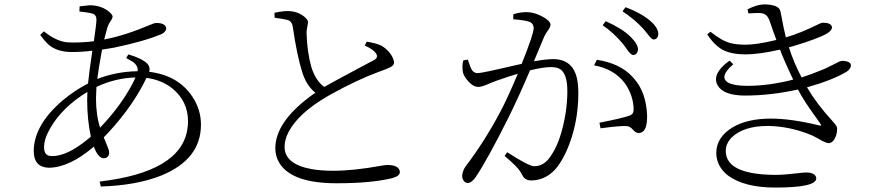

<svg xmlns="http://www.w3.org/2000/svg" viewBox="-20 -806 4040 870"><path d="M415 -360.4Q415 -284.2 433.6 -227.5Q530.3 -329.1 584 -433.6Q589.8 -445.3 593.8 -455.1Q501 -452.1 417 -412.1Q415 -375 415 -360.4ZM215.8 -98.6Q284.2 -98.6 376 -173.8Q384.8 -180.7 391.6 -186.5Q375 -265.6 375 -352.5Q375 -377 376 -389.6Q263.7 -321.3 209 -227.5Q179.7 -177.7 179.7 -139.6Q179.7 -103.5 205.1 -99.6Q210.9 -98.6 215.8 -98.6ZM551.8 -543 561.5 -559.6Q625 -541 648.4 -516.6Q662.1 -500 656.2 -480.5Q787.1 -464.8 851.6 -368.2Q890.6 -309.6 890.6 -241.2Q890.6 -84 710.9 -10.7Q598.6 34.2 436.5 39.1L431.6 16.6Q798.8 -26.4 829.1 -220.7Q832 -237.3 832 -255.9Q832 -347.7 759.8 -406.2Q710.9 -444.3 643.6 -453.1Q585 -329.1 471.7 -206.1Q460.9 -194.3 450.2 -183.6Q472.7 -128.9 473.6 -124Q474.6 -117.2 474.6 -112.3Q472.7 -89.8 449.2 -88.9Q423.8 -90.8 405.3 -141.6Q294.9 -46.9 201.2 -45.9Q133.8 -47.9 132.8 -120.1Q132.8 -239.3 264.6 -351.6Q318.4 -396.5 378.9 -427.7Q382.8 -469.7 398.4 -576.2Q352.5 -570.3 305.7 -570.3Q239.3 -570.3 200.2 -603.5Q181.6 -621.1 162.1 -647.5L178.7 -664.1Q234.4 -619.1 284.2 -614.3Q296.9 -613.3 311.5 -613.3Q357.4 -613.3 405.3 -619.1Q417 -698.2 417 -716.8Q417 -737.3 402.3 -743.2Q400.4 -744.1 399.4 -744.1Q378.9 -750 339.8 -753.9L340.8 -777.3Q379.9 -782.2 385.7 -782.2Q441.4 -782.2 477.5 -750Q489.3 -739.3 490.2 -731.4Q490.2 -722.7 478.5 -706.1Q468.8 -691.4 464.8 -674.8Q463.9 -669.9 452.1 -627Q547.9 -645.5 660.2 -693.4Q680.7 -702.1 686.5 -702.1Q727.5 -702.1 732.4 -680.7Q733.4 -678.7 733.4 -676.8Q731.4 -662.1 713.9 -652.3Q632.8 -618.2 495.1 -589.8Q466.8 -585 442.4 -581.1Q425.8 -491.2 420.9 -448.2Q505.9 -481.4 603.5 -483.4Q607.4 -507.8 581.1 -526.4Q571.3 -532.2 551.8 -543Z M1632.8 -599.6 1641.6 -617.2Q1684.6 -610.4 1709 -598.6Q1750 -573.2 1762.7 -536.1Q1765.6 -528.3 1765.6 -522.5Q1765.6 -510.7 1750.5 -502.4Q1735.4 -494.1 1702.1 -482.4H1701.2Q1599.6 -445.3 1476.6 -377Q1469.7 -373 1464.8 -370.1Q1333 -293.9 1288.1 -209Q1269.5 -173.8 1269.5 -140.6Q1269.5 -62.5 1390.6 -40Q1433.6 -32.2 1489.3 -32.2Q1582 -32.2 1705.1 -54.7Q1727.5 -58.6 1736.3 -58.6Q1791 -57.6 1792 -25.4Q1790 -7.8 1757.8 1Q1663.1 24.4 1504.9 24.4Q1304.7 24.4 1247.1 -65.4Q1227.5 -96.7 1227.5 -133.8Q1227.5 -250 1381.8 -366.2Q1395.5 -377 1409.2 -385.7Q1369.1 -418 1350.6 -475.6Q1326.2 -549.8 1306.6 -684.6Q1303.7 -708 1285.2 -714.8Q1282.2 -715.8 1281.2 -715.8Q1268.6 -719.7 1224.6 -725.6L1223.6 -748Q1258.8 -755.9 1284.2 -755.9Q1328.1 -755.9 1361.3 -728.5Q1375 -715.8 1376 -706.1Q1376 -703.1 1371.1 -676.8Q1369.1 -667 1369.1 -658.2Q1371.1 -572.3 1390.6 -502.9Q1391.6 -501 1391.6 -500Q1410.2 -440.4 1449.2 -412.1Q1473.6 -426.8 1651.4 -521.5Q1664.1 -528.3 1671.9 -532.2Q1693.4 -542 1686.5 -559.6Q1673.8 -582 1632.8 -599.6Z M2710.9 -691.4 2724.6 -710Q2798.8 -676.8 2835 -641.6Q2871.1 -606.4 2871.1 -581.1Q2868.2 -558.6 2849.6 -556.6Q2837.9 -556.6 2818.4 -585.9Q2807.6 -600.6 2802.7 -607.4Q2758.8 -659.2 2710.9 -691.4ZM2305.7 -718.8V-741.2Q2335.9 -751 2365.2 -751Q2406.2 -751 2450.2 -723.6Q2473.6 -708 2474.6 -695.3Q2474.6 -682.6 2458 -661.1Q2450.2 -649.4 2446.3 -640.6Q2439.5 -625 2420.9 -580.1Q2407.2 -546.9 2399.4 -528.3Q2456.1 -538.1 2486.3 -538.1Q2575.2 -538.1 2594.7 -449.2Q2600.6 -420.9 2600.6 -383.8Q2600.6 -242.2 2545.9 -119.1Q2527.3 -79.1 2506.8 -51.8Q2459 10.7 2387.7 11.7Q2360.4 11.7 2348.6 -8.8Q2346.7 -11.7 2338.9 -26.4Q2325.2 -49.8 2268.6 -97.7Q2267.6 -98.6 2266.6 -99.6L2278.3 -116.2Q2375 -53.7 2400.4 -52.7Q2443.4 -52.7 2472.7 -94.7Q2477.5 -101.6 2482.4 -109.4Q2523.4 -173.8 2543 -293.9Q2550.8 -344.7 2550.8 -392.6Q2550.8 -476.6 2513.7 -495.1Q2499 -502 2476.6 -502Q2441.4 -502 2381.8 -487.3Q2330.1 -366.2 2284.2 -273.4Q2189.5 -84 2135.7 -3.9Q2117.2 22.5 2099.6 23.4Q2084 23.4 2076.2 3.9Q2074.2 -2 2074.2 -8.8Q2075.2 -30.3 2088.9 -50.8Q2175.8 -165 2246.1 -297.9Q2279.3 -359.4 2326.2 -471.7Q2285.2 -460 2230.5 -440.4Q2213.9 -434.6 2191.4 -424.8Q2162.1 -412.1 2147.5 -412.1Q2121.1 -412.1 2094.7 -446.3Q2082 -461.9 2078.1 -476.6Q2072.3 -504.9 2079.1 -532.2L2099.6 -536.1Q2113.3 -494.1 2120.1 -486.3Q2129.9 -474.6 2144.5 -474.6Q2163.1 -474.6 2308.6 -508.8Q2329.1 -513.7 2343.8 -516.6Q2398.4 -652.3 2398.4 -679.7Q2396.5 -699.2 2381.8 -706.1Q2364.3 -713.9 2305.7 -718.8ZM2671.9 -509.8 2684.6 -535.2Q2790 -518.6 2844.7 -459Q2849.6 -454.1 2853.5 -449.2Q2907.2 -388.7 2912.1 -285.2Q2912.1 -278.3 2912.1 -271.5Q2911.1 -204.1 2874 -203.1Q2860.4 -203.1 2846.7 -219.7Q2835 -232.4 2822.3 -234.4Q2795.9 -237.3 2701.2 -224.6L2696.3 -250Q2792 -268.6 2830.1 -281.2Q2849.6 -287.1 2850.6 -303.7Q2851.6 -310.5 2850.6 -323.2Q2845.7 -381.8 2808.6 -432.6Q2759.8 -494.1 2671.9 -509.8ZM2800.8 -754.9 2814.5 -773.4Q2882.8 -748 2924.8 -712.9Q2962.9 -680.7 2962.9 -651.4Q2960.9 -627.9 2941.4 -627Q2932.6 -627 2913.1 -653.3Q2901.4 -668.9 2893.6 -676.8Q2857.4 -716.8 2800.8 -754.9Z M3371.1 -745.1 3367.2 -763.7Q3411.1 -786.1 3443.4 -786.1Q3510.7 -785.2 3516.6 -753.9Q3533.2 -665 3541 -636.7Q3605.5 -655.3 3686.5 -695.3Q3702.1 -703.1 3708 -703.1Q3746.1 -703.1 3750 -683.6Q3750 -682.6 3750 -681.6Q3749 -668.9 3730.5 -656.2Q3691.4 -631.8 3570.3 -595.7Q3561.5 -593.8 3554.7 -591.8Q3577.1 -521.5 3612.3 -455.1Q3650.4 -466.8 3716.8 -494.1Q3740.2 -504.9 3766.6 -518.6Q3787.1 -530.3 3796.9 -530.3Q3835 -529.3 3835.9 -508.8Q3834 -492.2 3815.4 -480.5Q3751 -442.4 3636.7 -410.2Q3681.6 -334 3751 -258.8Q3772.5 -235.4 3773.4 -225.6Q3773.4 -188.5 3753.9 -166Q3745.1 -158.2 3736.3 -157.2Q3722.7 -157.2 3689.5 -176.8Q3673.8 -185.5 3662.1 -191.4Q3563.5 -233.4 3460.9 -235.4Q3348.6 -235.4 3294.9 -182.6Q3268.6 -155.3 3268.6 -122.1Q3268.6 -16.6 3485.4 -13.7Q3493.2 -13.7 3501 -13.7Q3531.2 -13.7 3608.4 -22.5Q3623 -24.4 3633.8 -24.4Q3669.9 -24.4 3677.7 -3.9Q3678.7 0 3678.7 2.9Q3676.8 43.9 3493.2 43.9Q3351.6 43.9 3277.3 -11.7Q3226.6 -52.7 3225.6 -112.3Q3225.6 -184.6 3300.8 -229.5Q3367.2 -268.6 3472.7 -268.6Q3564.5 -268.6 3689.5 -238.3Q3700.2 -235.4 3701.2 -238.3Q3700.2 -241.2 3696.3 -247.1Q3691.4 -253.9 3677.7 -273.4Q3624 -346.7 3595.7 -400.4Q3471.7 -373 3356.4 -373Q3257.8 -373 3231.4 -419.9Q3207 -463.9 3264.6 -514.6Q3274.4 -523.4 3286.1 -531.2L3302.7 -514.6Q3236.3 -458 3279.3 -431.6Q3306.6 -417 3366.2 -417Q3464.8 -417 3574.2 -445.3Q3534.2 -528.3 3514.6 -581.1Q3418 -559.6 3359.4 -559.6Q3282.2 -559.6 3242.2 -587.9Q3210 -610.4 3184.6 -650.4L3199.2 -662.1Q3252 -620.1 3291 -610.4Q3319.3 -603.5 3359.4 -603.5Q3409.2 -603.5 3498 -625Q3493.2 -638.7 3483.4 -665Q3471.7 -697.3 3466.8 -712.9Q3457 -740.2 3435.5 -745.1Q3427.7 -747.1 3418 -747.1Q3399.4 -747.1 3371.1 -745.1Z"/></svg>

Font: GenYoMin JP Light
Style: Regular
Weight: 300
Version: Version 1.001;PS 1;hotconv 16.6.51;makeotf.lib2.5.65220 DEVE